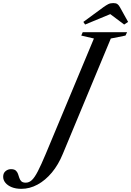

<svg xmlns="http://www.w3.org/2000/svg" viewBox="-284 -970 850 1244"><path d="M-145.5 253.5Q-181.5 253.5 -208 242.8Q-234.5 232 -249 214.2Q-263.5 196.5 -263.5 175.5Q-263.5 151.5 -248 138.8Q-232.5 126 -213 126Q-192 126 -182 134.8Q-172 143.5 -167.5 156.5Q-163 169.5 -158.8 182.8Q-154.5 196 -145.5 204.8Q-136.5 213.5 -117 213.5Q-95.5 213.5 -77.5 196.8Q-59.5 180 -38.5 139.2Q-17.5 98.5 12.5 27L324.5 -720.5L242.5 -739.5L252 -761.5H539.5L529 -739.5L434 -720.5L123 27Q94.5 97 52.2 147.8Q10 198.5 -40.8 226Q-91.5 253.5 -145.5 253.5ZM267.5 -811 256 -828 386 -923.5Q403.5 -936 417.2 -943Q431 -950 449.5 -950Q467 -950 476 -944Q485 -938 493 -923.5L546 -828L520.5 -811L430.5 -878.5Z"/></svg>

Font: Libre Caslon Text
Style: Italic
Weight: 400
Italic angle: -22.583°
Designer: Pablo Impallari, Rodrigo Fuenzalida, Katja Schimmel
Foundry: Pablo Impallari, Rodrigo Fuenzalida
Version: Version 2.000